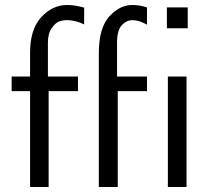

<svg xmlns="http://www.w3.org/2000/svg" viewBox="-20 -753 854 773"><path d="M26.9 -386.2V-444.8H101.1V-542Q101.1 -634.8 146 -683.8Q190.9 -732.9 251 -732.9Q281.7 -732.9 318.8 -722.2V-654.8Q282.7 -671.9 250 -671.9Q233.9 -671.9 219 -667Q204.1 -662.1 188.5 -640.1Q172.9 -618.2 172.9 -581.1V-444.8H293.9V-386.2H175.8V0H101.1V-386.2ZM377.9 0V-539.1Q377.9 -640.1 419.9 -686.5Q461.9 -732.9 512.2 -732.9Q543 -732.9 571.8 -723.1V-653.8Q539.6 -671.9 513.2 -671.9Q489.3 -671.9 470.2 -651.4Q451.2 -630.9 451.2 -581.1V-444.8H571.8V-386.2H454.1V0ZM651.9 -639.2V-723.1H735.8V-639.2ZM655.8 0V-444.8H731V0Z"/></svg>

Font: CMU Sans Serif
Style: Medium
Weight: 500
Version: Version 0.7.0